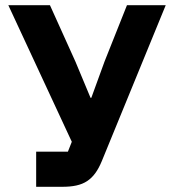

<svg xmlns="http://www.w3.org/2000/svg" viewBox="-20 -718 671 738"><path d="M119 -135H241L256 -173L12 -698H172L270 -481L328 -342H331L382 -482L468 -698H617L371 -98C356 -62 339 -38 315 -22C291 -6 260 0 219 0H119Z"/></svg>

Font: Plexus Sans Bold
Style: Regular
Weight: 700
Version: Version 2.001;PS 002.001;hotconv 1.0.70;makeotf.lib2.5.58329